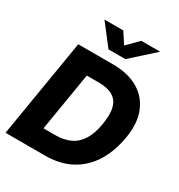

<svg xmlns="http://www.w3.org/2000/svg" viewBox="-217 -1093 1151 1236"><g transform="rotate(30 358.5 -475.0)"><path d="M302.7 0H84L107.9 -147H293.9Q357.9 -147 404.8 -169.2Q451.7 -191.4 481.4 -239.5Q511.2 -287.6 523.4 -363.8Q536.1 -440.4 522.9 -488.3Q509.8 -536.1 470.7 -558.3Q431.6 -580.6 367.2 -580.6H176.8L201.2 -727.5H388.7Q499.5 -727.5 575.2 -683.6Q650.9 -639.6 683.6 -558.1Q716.3 -476.6 697.3 -363.8Q678.7 -251 627.7 -169.4Q576.7 -87.9 495.1 -43.9Q413.6 0 302.7 0ZM302.7 -727.5 182.1 0H9.3L129.9 -727.5ZM336.4 -949.7 389.6 -868.2 470.2 -949.7H608.4L607.9 -947.3L440.4 -796.4H314.9L198.2 -947.3L198.7 -949.7Z"/></g></svg>

Font: Inter 20pt ExtraBold
Style: Italic
Weight: 800
Italic angle: -9.3988°
Version: Version 4.001;git-66647c0bb